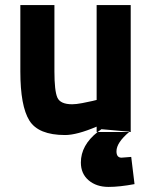

<svg xmlns="http://www.w3.org/2000/svg" viewBox="-20 -519 601 755"><path d="M360 -499H494V0H488L490 -1L379 -11Q373 -7 364 0H360V-21Q282 12 236 12Q131 12 95.5 -45Q60 -102 60 -238V-499H194V-238Q194 -162 205.5 -135.5Q217 -109 264 -109Q279 -109 303 -113.5Q327 -118 344 -122L360 -126ZM496 98 509 205Q450 216 407 216Q359 216 328.5 190Q298 164 298 120Q298 52 364 0H488Q438 42 438 76Q438 101 458 101Z"/></svg>

Font: TitilliumText22L Xb
Style: Bold
Weight: 400
Designer: Campivisivi
Foundry: Campivisivi
Version: 1.000